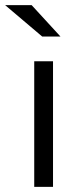

<svg xmlns="http://www.w3.org/2000/svg" viewBox="-58 -726 301 746"><path d="M75 0V-488H148V0ZM106 -584 -38 -706H65L177 -584Z"/></svg>

Font: Red Hat Text
Style: Regular
Weight: 400
Designer: Pentagram, MCKL
Foundry: MCKL
Version: Version 1.030